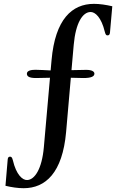

<svg xmlns="http://www.w3.org/2000/svg" viewBox="-20 -865 622 1011"><path d="M20.5 -24.9 8.8 113.3C41 121.1 74.2 126 104.5 126C219.7 126 309.1 44.9 328.1 -169.9L353 -455.6C377.9 -455.1 397.5 -454.1 419.4 -454.1C459 -454.1 477.1 -461.9 477.1 -477.1C477.1 -487.8 464.8 -497.6 432.1 -497.1C419.9 -497.1 392.6 -496.6 356.4 -495.6L368.2 -628.9C378.4 -744.6 415 -800.3 455.6 -801.8C481 -803.2 513.7 -773.4 531.7 -698.2C536.1 -681.6 539.1 -678.7 546.4 -678.7C553.2 -678.7 558.1 -682.1 559.1 -693.8L571.3 -832C537.6 -839.8 504.9 -844.7 474.6 -844.7C359.4 -844.7 270.5 -763.7 251.5 -548.8L246.6 -494.1C216.8 -495.1 191.9 -497.6 166 -497.6C142.1 -497.6 121.6 -492.2 121.6 -477.1C121.6 -464.8 129.9 -454.1 169.4 -454.1C191.4 -454.1 217.8 -454.6 243.2 -455.6L210.9 -89.8C200.7 25.9 162.1 81.5 123.5 83C98.6 84.5 65.4 54.7 47.9 -20.5C43.5 -37.1 40 -40 32.7 -40C25.9 -40 21.5 -36.6 20.5 -24.9Z"/></svg>

Font: Stoke
Style: Light
Weight: 300
Designer: Nicole Fally
Foundry: Nicole Fally
Version: Version 1.001